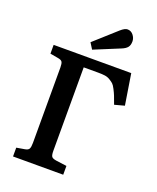

<svg xmlns="http://www.w3.org/2000/svg" viewBox="-168 -1033 925 1132"><g transform="rotate(20 295.0 -467.5)"><path d="M276.9 -751 252.9 -789.1 391.1 -913.1Q416 -935.1 433.1 -935.1Q455.1 -935.1 469.5 -917Q483.9 -898.9 483.9 -877.9Q483.9 -854 473.1 -840.6Q462.4 -827.1 437 -816.9ZM54.2 0V-55.2L106 -64Q126 -67.4 131.6 -78.6Q137.2 -89.8 137.2 -115.2V-588.9Q137.2 -613.3 131.3 -623Q125.5 -632.8 104 -636.2L54.2 -645V-700.2H541L571.8 -506.8L509.8 -490.2Q497.1 -525.4 491 -540.8Q484.9 -556.2 474.1 -577.1Q463.4 -598.1 454.8 -605.7Q446.3 -613.3 431.6 -622.3Q417 -631.3 399.4 -633.8Q381.8 -636.2 356.9 -636.2H266.1V-113.8Q266.1 -85.9 272.7 -76.7Q279.3 -67.4 303.2 -64L369.1 -55.2V0Z"/></g></svg>

Font: Literata Book SemiBold
Style: Regular
Weight: 600
Designer: Latin by Veronika Burian and Jose Scaglione. Greek by Irene Vlachou. Cyrillic by Vera Evstafieva
Foundry: TypeTogether
Version: Version 2.003;PS 002.003;hotconv 1.0.88;makeotf.lib2.5.64775